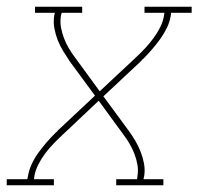

<svg xmlns="http://www.w3.org/2000/svg" viewBox="-57 -550 589 570"><path d="M-37 0V-18H24L26 -27Q29 -45 37 -62.5Q45 -80 56.5 -96Q68 -112 81 -127Q94 -142 108 -156Q108 -156 108 -156Q108 -156 108 -156H109Q110 -158 112 -159.5Q114 -161 115 -163L225 -266L150 -368Q140 -383 130.5 -398.5Q121 -414 114.5 -430.5Q108 -447 104.5 -465.5Q101 -484 104 -504L106 -512H47V-530H187V-512H126L124 -504Q121 -486 124 -469Q127 -452 133 -436.5Q139 -421 147.5 -406.5Q156 -392 166 -379L239 -279L347 -380Q361 -393 374 -407Q387 -421 398.5 -436.5Q410 -452 418.5 -469Q427 -486 430 -504L431 -512H372V-530H512V-512H451L450 -504Q447 -485 438.5 -467.5Q430 -450 418.5 -434Q407 -418 394 -403Q381 -388 367 -374Q367 -374 367 -374Q367 -374 367 -374H366Q365 -372 363.5 -370.5Q362 -369 360 -367L250 -264L325 -162Q336 -147 345 -131.5Q354 -116 360.5 -99.5Q367 -83 370.5 -64.5Q374 -46 371 -27L369 -18H428V0H288V-18H350L351 -27Q354 -44 351 -61Q348 -78 342 -93.5Q336 -109 327.5 -123.5Q319 -138 309 -151L236 -251L129 -150Q115 -137 101.5 -123Q88 -109 76.5 -93.5Q65 -78 56.5 -61Q48 -44 45 -27L44 -18H103V0Z"/></svg>

Font: Iosevka Curly Slab ThObl
Style: Regular
Weight: 100
Italic angle: -9°
Monospace: yes
Designer: Belleve Invis
Foundry: Belleve Invis
Version: Version 11.0.0; ttfautohint (v1.8.3)